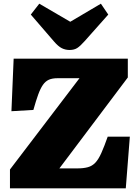

<svg xmlns="http://www.w3.org/2000/svg" viewBox="-20 -1021 754 1041"><path d="M34 0V-102L411 -597H293Q263 -597 244.5 -588.5Q226 -580 212.5 -560.5Q199 -541 187 -508Q175 -475 161 -425L42 -418L54 -703H673V-601L302 -108H400Q433 -108 456.5 -114.5Q480 -121 497 -139Q514 -157 529.5 -191.5Q545 -226 564 -280H684L662 0ZM357 -750Q335 -750 315.5 -759.5Q296 -769 272 -797L147 -942L193 -1001L361 -903L527 -1001L567 -942L439 -798Q415 -771 398.5 -760.5Q382 -750 357 -750Z"/></svg>

Font: Literata 18pt Black
Style: Regular
Weight: 900
Designer: Latin by Veronika Burian and Jose Scaglione. Greek by Irene Vlachou. Cyrillic by Vera Evstafieva.
Foundry: TypeTogether
Version: Version 3.103;gftools[0.9.29]